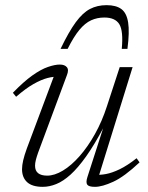

<svg xmlns="http://www.w3.org/2000/svg" viewBox="-20 -715 574 745"><path d="M319 -27.5 381.5 -221.5H382.5Q346.5 -153.5 314.5 -108.5Q282.5 -63.5 253.8 -37.5Q225 -11.5 198.2 -0.8Q171.5 10 146 10Q105 10 85.2 -8.2Q65.5 -26.5 65.5 -58.5Q65.5 -73.5 70 -93Q74.5 -112.5 84 -138.5L194.5 -433.5L206.5 -417Q188 -418.5 164 -412.2Q140 -406 110 -389Q80 -372 42.5 -339.5L30 -355Q71.5 -398 105.2 -422Q139 -446 166 -455.2Q193 -464.5 212 -464.5Q231 -464.5 239.5 -454.2Q248 -444 239.5 -423L128 -123Q122.5 -107.5 119.2 -94.8Q116 -82 116 -72Q116 -52.5 128 -43Q140 -33.5 163 -33.5Q191.5 -33.5 224 -53Q256.5 -72.5 288.5 -108.8Q320.5 -145 348.2 -194.5Q376 -244 395 -303L444.5 -454.5H494.5L360 -21L350.5 -37Q368.5 -35.5 391.5 -39.8Q414.5 -44 444.2 -58.2Q474 -72.5 510 -101L521.5 -85Q462.5 -29.5 419.5 -9.8Q376.5 10 348.5 10Q324.5 10 318.5 1.5Q312.5 -7 319 -27.5ZM385 -647Q357 -647 333.5 -636.2Q310 -625.5 288 -599Q266 -572.5 242.5 -525.5H215Q247 -592 274 -628.8Q301 -665.5 329.2 -680.2Q357.5 -695 393.5 -695Q430.5 -695 451 -679.8Q471.5 -664.5 477.2 -627.8Q483 -591 474.5 -525.5H452.5Q459 -595 443 -621Q427 -647 385 -647Z"/></svg>

Font: Newsreader Light
Style: Italic
Weight: 300
Italic angle: -17°
Designer: Hugues Gentile
Foundry: Production Type
Version: Version 1.003